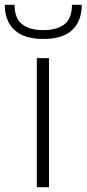

<svg xmlns="http://www.w3.org/2000/svg" viewBox="-71 -783 362 803"><path d="M110 -620Q29 -620 -11 -658Q-51 -696 -51 -763H-10Q-10 -706 21.5 -681.5Q53 -657 110 -657Q167 -657 198.5 -681.5Q230 -706 230 -763H271Q271 -696 231.5 -658Q192 -620 110 -620ZM83 -540H134V0H83Z"/></svg>

Font: Encode Sans Normal
Style: ExtraLight
Weight: 200
Designer: Pablo Impallari, Andres Torresi
Foundry: Pablo Impallari, Andres Torresi
Version: Version 1.000; ttfautohint (v1.00) -l 8 -r 50 -G 200 -x 14 -